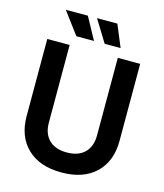

<svg xmlns="http://www.w3.org/2000/svg" viewBox="-130 -984 932 1094"><g transform="rotate(15 336.0 -437.0)"><path d="M62 -246V-700H194V-242Q194 -177 231 -140.5Q268 -104 336 -104Q404 -104 441 -140.5Q478 -177 478 -242V-700H610V-246Q610 -125 537.5 -55.5Q465 14 336 14Q207 14 134.5 -55.5Q62 -125 62 -246ZM322 -758H218L121 -888H251ZM479 -758H385L305 -888H425Z"/></g></svg>

Font: Rootstock Sans Headline
Style: Bold
Weight: 700
Designer: Florian Karsten
Foundry: Florian Karsten
Version: Version 2.000;FEAKit 1.0